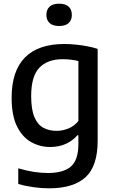

<svg xmlns="http://www.w3.org/2000/svg" viewBox="-20 -791 620 1041"><path d="M246 230Q206.5 230 162.2 224Q118 218 79 206.5V121.5Q122.5 134.5 162.8 140.8Q203 147 239 147Q324.5 147 364.8 111.5Q405 76 405 -10V-57.5H399.5Q375.5 -29 338 -11.5Q300.5 6 252 6Q196 6 148.5 -20.8Q101 -47.5 72 -106.2Q43 -165 43 -261Q43 -406 115.2 -479.2Q187.5 -552.5 329 -552.5Q359 -552.5 390.8 -549.2Q422.5 -546 453 -540.2Q483.5 -534.5 509.5 -526V-27.5Q509.5 109.5 443.8 169.8Q378 230 246 230ZM287 -81.5Q319.5 -81.5 351.2 -94.5Q383 -107.5 405 -135V-460Q388.5 -464.5 366.2 -467.2Q344 -470 320.5 -470Q237 -470 193 -423.5Q149 -377 149 -270.5Q149 -196.5 166.8 -155.5Q184.5 -114.5 215.5 -98Q246.5 -81.5 287 -81.5ZM300.5 -650Q266.5 -650 249 -666Q231.5 -682 231.5 -710Q231.5 -739 249 -755Q266.5 -771 300.5 -771Q335 -771 352.2 -755Q369.5 -739 369.5 -710Q369.5 -682 352.2 -666Q335 -650 300.5 -650Z"/></svg>

Font: Encode Sans Condensed Thin Medium
Style: Regular
Weight: 500
Version: Version 3.002